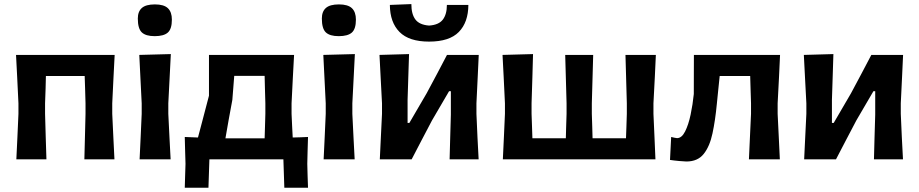

<svg xmlns="http://www.w3.org/2000/svg" viewBox="-20 -760 4385 916"><path d="M58 0Q60.5 -54.5 63 -104.8Q65.5 -155 68 -217V-267Q64.5 -338.5 62 -391.2Q59.5 -444 56.5 -498H527Q524 -444 521.5 -391.2Q519 -338.5 515.5 -267V-217Q518.5 -155 520.8 -104.8Q523 -54.5 526 0H382.5Q384 -54.5 385.2 -104.8Q386.5 -155 388 -217V-267Q387 -305.5 386 -337Q385 -368.5 384 -397.5H199Q198.5 -368.5 197.5 -337Q196.5 -305.5 195 -267V-217Q197 -155 198.2 -104.8Q199.5 -54.5 201.5 0Z M646 0Q648.5 -54.5 651 -104.8Q653.5 -155 656 -217V-267Q652.5 -338.5 649.8 -391.2Q647 -444 644.5 -498L795 -502Q792 -447 789.5 -393.5Q787 -340 783 -267V-217Q786 -155 788.5 -104.8Q791 -54.5 794 0ZM718 -587.5Q675.5 -587.5 656.5 -605.5Q637.5 -623.5 637.5 -671.5Q637.5 -705 656.8 -722Q676 -739 719 -739Q762 -739 781 -720.8Q800 -702.5 800 -666.5Q800 -622 780.8 -604.8Q761.5 -587.5 718 -587.5Z M861.5 135.5Q862.5 108 863.2 78.8Q864 49.5 865 21.5Q864 -8 863.2 -40Q862.5 -72 861.5 -106.5Q877.5 -106 893.2 -105.2Q909 -104.5 924.5 -104Q931.5 -129.5 944.2 -178.5Q957 -227.5 977 -303.5Q977 -360 977 -405.2Q977 -450.5 977 -498H1383Q1380 -443.5 1377.2 -391Q1374.5 -338.5 1371 -267V-217Q1372.5 -183.5 1373.8 -156Q1375 -128.5 1376.5 -104Q1394.5 -104.5 1413 -105Q1431.5 -105.5 1449.5 -106.5Q1448.5 -70.5 1447.5 -39.5Q1446.5 -8.5 1446 21.5Q1446.5 50 1447.5 78.2Q1448.5 106.5 1449.5 135.5H1336.5L1332 0H979L974.5 135.5ZM1088.5 -283.5Q1080 -239 1071 -188.5Q1062 -138 1055.5 -100H1242.5Q1243.5 -126 1244.2 -154.5Q1245 -183 1246 -217V-267Q1245 -306 1244 -337.5Q1243 -369 1242.5 -398H1097.5Q1095.5 -371.5 1093.2 -343.5Q1091 -315.5 1088.5 -283.5Z M1524 0Q1526.5 -54.5 1529 -104.8Q1531.5 -155 1534 -217V-267Q1530.5 -338.5 1527.8 -391.2Q1525 -444 1522.5 -498L1673 -502Q1670 -447 1667.5 -393.5Q1665 -340 1661 -267V-217Q1664 -155 1666.5 -104.8Q1669 -54.5 1672 0ZM1596 -587.5Q1553.5 -587.5 1534.5 -605.5Q1515.5 -623.5 1515.5 -671.5Q1515.5 -705 1534.8 -722Q1554 -739 1597 -739Q1640 -739 1659 -720.8Q1678 -702.5 1678 -666.5Q1678 -622 1658.8 -604.8Q1639.5 -587.5 1596 -587.5Z M1792 0Q1794.5 -54 1797 -104.5Q1799.5 -155 1802.5 -217V-267Q1798.5 -338.5 1796 -391Q1793.5 -443.5 1790.5 -498L1931.5 -502Q1930 -450.5 1928.2 -400.5Q1926.5 -350.5 1924.5 -283.5V-173.5H1933L2015.5 -315Q2040.5 -361.5 2064.8 -407.2Q2089 -453 2112.5 -498H2264Q2261.5 -443.5 2259 -391Q2256.5 -338.5 2253 -267V-217Q2255.5 -155 2258 -104.5Q2260.5 -54 2263.5 0H2125Q2126.5 -53 2127.8 -102.5Q2129 -152 2131 -213V-325H2122.5L2041 -185.5Q2016.5 -139 1992 -92.2Q1967.5 -45.5 1944 0ZM2027 -561.5Q1931.5 -561.5 1886 -607.5Q1840.5 -653.5 1840 -736.5L1942.5 -740.5Q1942.5 -692.5 1961.8 -667Q1981 -641.5 2027 -638Q2073 -641 2092.5 -666.2Q2112 -691.5 2112 -736.5H2214.5Q2214 -653.5 2169 -607.5Q2124 -561.5 2027 -561.5Z M2379 0Q2381.5 -54.5 2384 -104.8Q2386.5 -155 2389 -217V-267Q2385.5 -338.5 2383 -391.2Q2380.5 -444 2377.5 -498L2523 -502Q2521.5 -447.5 2520 -393.8Q2518.5 -340 2516 -267V-217Q2517.5 -183 2518.2 -154.8Q2519 -126.5 2520 -100.5H2679.5Q2680 -126.5 2681 -154.8Q2682 -183 2683 -217V-267Q2681 -338.5 2679.5 -391.2Q2678 -444 2676.5 -498H2810Q2808.5 -444 2807 -391.2Q2805.5 -338.5 2803.5 -267V-217Q2804.5 -183 2805.5 -154.8Q2806.5 -126.5 2807 -100.5H2966.5Q2967.5 -126.5 2968.5 -154.8Q2969.5 -183 2970.5 -217V-267Q2968.5 -338.5 2967 -391.2Q2965.5 -444 2964 -498H3109Q3106.5 -444 3104 -391.2Q3101.5 -338.5 3097.5 -267V-217Q3100 -155.5 3102.5 -105Q3105 -54.5 3107 0Z M3254.5 10.5Q3246 10.5 3220.8 8.2Q3195.5 6 3176.5 3L3182 -106.5Q3190 -104.5 3198.5 -102.8Q3207 -101 3210 -101Q3232.5 -101 3248.5 -132.8Q3264.5 -164.5 3274.8 -213Q3285 -261.5 3290 -311.5Q3290 -359.5 3290.2 -406.8Q3290.5 -454 3290.5 -498H3701.5Q3699 -444 3696.5 -391.2Q3694 -338.5 3690 -267V-217Q3693 -155 3695.5 -104.8Q3698 -54.5 3700.5 0H3553Q3555.5 -54.5 3557.8 -104.8Q3560 -155 3563 -217V-267Q3561.5 -305.5 3560.8 -337Q3560 -368.5 3559 -397.5H3413.5Q3410 -363.5 3406.5 -329.5Q3403 -295.5 3400 -265Q3392.5 -186 3379.2 -123.8Q3366 -61.5 3337.2 -25.5Q3308.5 10.5 3254.5 10.5Z M3816.5 0Q3819 -54 3821.5 -104.5Q3824 -155 3827 -217V-267Q3823 -338.5 3820.5 -391Q3818 -443.5 3815 -498L3956 -502Q3954.5 -450.5 3952.8 -400.5Q3951 -350.5 3949 -283.5V-173.5H3957.5L4040 -315Q4065 -361.5 4089.2 -407.2Q4113.5 -453 4137 -498H4288.5Q4286 -443.5 4283.5 -391Q4281 -338.5 4277.5 -267V-217Q4280 -155 4282.5 -104.5Q4285 -54 4288 0H4149.5Q4151 -53 4152.2 -102.5Q4153.5 -152 4155.5 -213V-325H4147L4065.5 -185.5Q4041 -139 4016.5 -92.2Q3992 -45.5 3968.5 0Z"/></svg>

Font: Commissioner Loud SemiBold
Style: Regular
Weight: 600
Designer: Kostas Bartsokas
Foundry: Kostas Bartsokas
Version: Version 1.000; ttfautohint (v1.8.3)